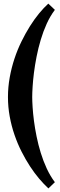

<svg xmlns="http://www.w3.org/2000/svg" viewBox="-20 -780 336 1071"><path d="M159.7 -238.8Q159.7 -216.3 161.9 -181.9Q164.1 -147.5 169.4 -106Q174.8 -64.5 184.1 -18.6Q193.4 27.3 207.3 72.5Q221.2 117.7 240.7 159.9Q260.3 202.1 286.1 236.3L250 271Q225.1 248 198.7 217Q172.4 186 147.5 147.9Q122.6 109.9 100.1 65.4Q77.6 21 60.8 -28.1Q43.9 -77.1 34.2 -130.1Q24.4 -183.1 24.4 -238.8Q24.4 -293.9 34.2 -347.9Q43.9 -401.9 60.5 -452.1Q77.1 -502.4 99.6 -548.3Q122.1 -594.2 147 -633.8Q171.9 -673.3 198.2 -705.3Q224.6 -737.3 249.5 -759.8L286.1 -725.1Q260.3 -690.9 240.7 -647.9Q221.2 -605 207.3 -558.3Q193.4 -511.7 184.1 -464.4Q174.8 -417 169.4 -374.3Q164.1 -331.5 161.9 -296.4Q159.7 -261.2 159.7 -238.8Z"/></svg>

Font: DimaBanoo
Style: Bold
Weight: 800
Designer: R.Balvardi
Foundry: R.Balvardi
Version: Version 1.0.0-alpha3